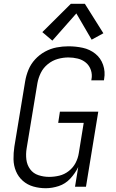

<svg xmlns="http://www.w3.org/2000/svg" viewBox="-20 -988 616 1016"><path d="M222 8Q256 8 291 -3.5Q326 -15 352 -43Q378 -71 394 -104L377 0H435L500 -397H297L288 -338H423L397 -178Q393 -151 380 -126Q367 -101 344 -83Q321 -65 294 -58.5Q267 -52 240 -52Q211 -52 183.5 -61Q156 -70 139.5 -92.5Q123 -115 119.5 -144Q116 -173 121 -203L178 -548Q183 -576 196 -602.5Q209 -629 233 -648.5Q257 -668 285.5 -676Q314 -684 342 -684Q367 -684 391.5 -678Q416 -672 434.5 -656.5Q453 -641 461 -617Q469 -593 464 -568Q464 -565 463 -563H530Q530 -566 531 -570Q538 -609 525.5 -645Q513 -681 484 -704Q455 -727 418 -735Q381 -743 342 -743Q311 -743 279.5 -737Q248 -731 218.5 -715Q189 -699 166 -674Q143 -649 130.5 -618.5Q118 -588 113 -557L56 -212Q51 -179 51.5 -145.5Q52 -112 64.5 -82Q77 -52 101 -31Q125 -10 156.5 -1Q188 8 222 8ZM257 -773 384 -917 465 -778 527 -812 429 -968H355L204 -818Z"/></svg>

Font: Iosevka Sparkle Light Oblique
Style: Regular
Weight: 300
Italic angle: -9°
Designer: Belleve Invis
Foundry: Belleve Invis
Version: Version 4.5.0; ttfautohint (v1.8.3)